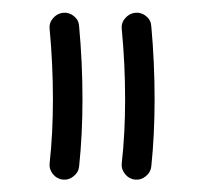

<svg xmlns="http://www.w3.org/2000/svg" viewBox="-20 -709 317 308"><path d="M196.3 -420.9Q187 -421.9 180.7 -429.7Q174.3 -437.5 175.3 -446.8Q180.7 -495.1 180.7 -549.8Q180.7 -606.4 175.3 -662.6Q174.3 -672.4 180.9 -679.9Q187.5 -687.5 196.8 -688.5Q206.5 -689.5 214.4 -683.1Q222.2 -676.8 222.7 -667Q228 -608.9 228 -549.8Q228 -492.7 222.7 -441.9Q221.7 -432.6 213.9 -426.3Q206.1 -419.9 196.3 -420.9ZM80.6 -420.9Q71.3 -421.9 64.9 -429.7Q58.6 -437.5 59.6 -446.8Q64.9 -495.1 64.9 -549.8Q64.9 -606.4 59.6 -662.6Q58.6 -672.4 65.2 -679.9Q71.8 -687.5 81.1 -688.5Q90.8 -689.5 98.6 -683.1Q106.4 -676.8 106.9 -667Q112.3 -608.9 112.3 -549.8Q112.3 -492.7 106.9 -441.9Q106 -432.6 98.1 -426.3Q90.3 -419.9 80.6 -420.9Z"/></svg>

Font: Mikhak Medium
Style: Regular
Weight: 500
Designer: Amin Abedi
Version: Version 3.3